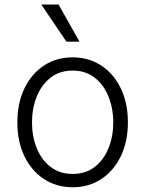

<svg xmlns="http://www.w3.org/2000/svg" viewBox="-20 -802 631 834"><path d="M295.5 11.4Q224.8 11.4 170.6 -24.5Q116.5 -60.4 85.9 -123.8Q55.4 -187.1 55.4 -270.2Q55.4 -354 85.9 -417.6Q116.5 -481.2 170.6 -517Q224.8 -552.9 295.5 -552.9Q366.1 -552.9 420.3 -517Q474.4 -481.2 505 -417.6Q535.5 -354 535.5 -270.2Q535.5 -187.1 505 -123.8Q474.4 -60.4 420.3 -24.5Q366.1 11.4 295.5 11.4ZM295.5 -46.5Q352.3 -46.5 391.5 -77.1Q430.8 -107.6 451.3 -158.4Q471.9 -209.2 471.9 -270.2Q471.9 -331.3 451.3 -382.5Q430.8 -433.6 391.5 -464.5Q352.3 -495.4 295.5 -495.4Q239 -495.4 199.6 -464.5Q160.2 -433.6 139.6 -382.5Q119 -331.3 119 -270.2Q119 -209.2 139.6 -158.4Q160.2 -107.6 199.6 -77.1Q239 -46.5 295.5 -46.5ZM268.5 -621.1 159.4 -782.3H234.4L325.3 -621.1Z"/></svg>

Font: Inter Zeller Light
Style: Regular
Weight: 300
Designer: Rasmus Andersson; Joe Bland
Foundry: zeller
Version: Version 3.015;git-dec3a8cb1